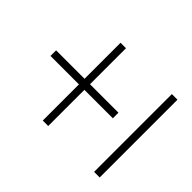

<svg xmlns="http://www.w3.org/2000/svg" viewBox="-136 -730 897 897"><g transform="rotate(-45 312.0 -282.0)"><path d="M294 -340H55V-376H294V-564H331V-376H569V-340H331V-152H294ZM55 -37H569V0H55Z"/></g></svg>

Font: Nyght Serif
Style: Regular
Weight: 400
Designer: Maksym Kobuzan
Version: Version 0.410